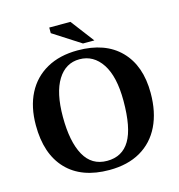

<svg xmlns="http://www.w3.org/2000/svg" viewBox="-121 -938 990 1059"><g transform="rotate(-15 374.0 -408.5)"><path d="M374 14Q216 14 130.5 -75.5Q45 -165 45 -329Q45 -434 84 -510Q123 -586 197 -627.5Q271 -669 374 -669Q531 -669 617 -581.5Q703 -494 703 -338Q703 -229 664.5 -150Q626 -71 552.5 -28.5Q479 14 374 14ZM375 -38Q462 -38 504.5 -109.5Q547 -181 547 -335Q547 -474 499 -546.5Q451 -619 371 -619Q292 -619 246.5 -546Q201 -473 201 -335Q201 -194 244 -116Q287 -38 375 -38ZM478 -698H413L256 -799V-831H377Z"/></g></svg>

Font: STIX Two Text
Style: Bold
Weight: 700
Designer: Ross Mills, John Hudson & Paul Hanslow, Tiro Typeworks Ltd; with prior portions MicroPress Inc., and Coen Hoffman.
Foundry: Tiro Typeworks Ltd
Version: Version 2.13 b171